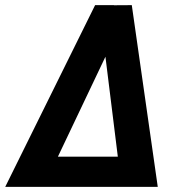

<svg xmlns="http://www.w3.org/2000/svg" viewBox="-59 -731 700 751"><path d="M418 -645 111.3 0H-38.6L313 -710.9H386.7ZM416.5 0 334.5 -661.6 378.4 -710.4 456.5 -710.9 558.1 0ZM451.7 -118.2 430.7 0H75.7L96.7 -118.2Z"/></svg>

Font: Roboto Condensed
Style: Bold Italic
Weight: 700
Italic angle: -12°
Designer: Christian Robertson
Foundry: Google
Version: Version 3.0